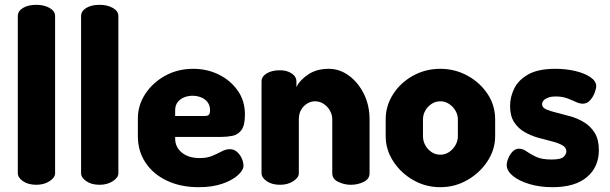

<svg xmlns="http://www.w3.org/2000/svg" viewBox="-20 -768 2534 798"><path d="M131 0Q97 0 75.5 -15Q54 -30 54 -48V-701Q54 -722 75.5 -735Q97 -748 131 -748Q163 -748 186 -735Q209 -722 209 -701V-48Q209 -30 186 -15Q163 0 131 0Z M394 0Q360 0 338.5 -15Q317 -30 317 -48V-701Q317 -722 338.5 -735Q360 -748 394 -748Q426 -748 449 -735Q472 -722 472 -701V-48Q472 -30 449 -15Q426 0 394 0Z M806 10Q732 10 675 -16.5Q618 -43 585.5 -91Q553 -139 553 -202V-275Q553 -331 584 -378Q615 -425 667 -453.5Q719 -482 783 -482Q841 -482 889.5 -458Q938 -434 968 -391.5Q998 -349 998 -292Q998 -247 983.5 -227.5Q969 -208 946.5 -203.5Q924 -199 901 -199H708V-193Q708 -156 736 -133.5Q764 -111 810 -111Q841 -111 863 -120.5Q885 -130 902 -139Q919 -148 935 -148Q953 -148 966 -136Q979 -124 985.5 -108Q992 -92 992 -80Q992 -61 969 -40Q946 -19 904.5 -4.5Q863 10 806 10ZM708 -286H832Q843 -286 848 -291Q853 -296 853 -310Q853 -330 842.5 -343.5Q832 -357 815.5 -363.5Q799 -370 780 -370Q762 -370 745.5 -363.5Q729 -357 718.5 -343.5Q708 -330 708 -310Z M1144 0Q1110 0 1088.5 -15Q1067 -30 1067 -48V-429Q1067 -450 1088.5 -463Q1110 -476 1144 -476Q1172 -476 1192 -463Q1212 -450 1212 -429V-406Q1226 -435 1261 -458.5Q1296 -482 1346 -482Q1392 -482 1430.5 -453.5Q1469 -425 1492.5 -377.5Q1516 -330 1516 -272V-48Q1516 -24 1491.5 -12Q1467 0 1438 0Q1411 0 1386 -12Q1361 -24 1361 -48V-272Q1361 -291 1351.5 -308Q1342 -325 1325.5 -336Q1309 -347 1289 -347Q1273 -347 1257.5 -338Q1242 -329 1232 -312.5Q1222 -296 1222 -272V-48Q1222 -30 1199 -15Q1176 0 1144 0Z M1810 10Q1749 10 1697.5 -19.5Q1646 -49 1614.5 -97.5Q1583 -146 1583 -202V-272Q1583 -328 1613.5 -376Q1644 -424 1696 -453Q1748 -482 1810 -482Q1871 -482 1923 -453.5Q1975 -425 2006.5 -377.5Q2038 -330 2038 -272V-202Q2038 -147 2006.5 -98.5Q1975 -50 1923 -20Q1871 10 1810 10ZM1810 -125Q1830 -125 1846.5 -136Q1863 -147 1873 -164.5Q1883 -182 1883 -202V-272Q1883 -291 1873 -308Q1863 -325 1846.5 -336Q1830 -347 1810 -347Q1790 -347 1773.5 -336Q1757 -325 1747.5 -308Q1738 -291 1738 -272V-202Q1738 -182 1747.5 -164.5Q1757 -147 1773.5 -136Q1790 -125 1810 -125Z M2276 10Q2224 10 2180.5 -3Q2137 -16 2111.5 -37Q2086 -58 2086 -82Q2086 -94 2092.5 -110Q2099 -126 2110.5 -138Q2122 -150 2137 -150Q2153 -150 2169 -138.5Q2185 -127 2208.5 -116Q2232 -105 2272 -105Q2312 -105 2323 -116.5Q2334 -128 2334 -138Q2334 -155 2317 -164.5Q2300 -174 2273.5 -180.5Q2247 -187 2217 -195.5Q2187 -204 2160.5 -219Q2134 -234 2117 -260Q2100 -286 2100 -328Q2100 -365 2117.5 -400.5Q2135 -436 2176 -459Q2217 -482 2288 -482Q2332 -482 2370.5 -473Q2409 -464 2433.5 -447.5Q2458 -431 2458 -410Q2458 -400 2451.5 -382.5Q2445 -365 2432.5 -351Q2420 -337 2402 -337Q2389 -337 2373 -344.5Q2357 -352 2337 -359.5Q2317 -367 2290 -367Q2270 -367 2257.5 -362Q2245 -357 2239 -350Q2233 -343 2233 -335Q2233 -321 2250 -313.5Q2267 -306 2294 -299.5Q2321 -293 2351 -284.5Q2381 -276 2408 -259.5Q2435 -243 2452 -215.5Q2469 -188 2469 -144Q2469 -74 2419.5 -32Q2370 10 2276 10Z"/></svg>

Font: Dosis ExtraBold
Style: Regular
Weight: 800
Designer: EdgarTolentino, PabloImpallari, IginoMarini
Foundry: EdgarTolentino, PabloImpallari, IginoMarini
Version: Version 3.001; ttfautohint (v1.8.2)